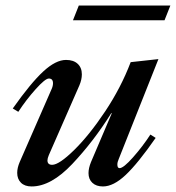

<svg xmlns="http://www.w3.org/2000/svg" viewBox="-20 -664 634 692"><path d="M42 -41Q42 -59 51 -80L166 -343Q171 -354 171 -364Q171 -381 156 -381Q143 -381 108.5 -342.5Q74 -304 46 -261L26 -273Q91 -365 136 -406.5Q181 -448 218 -448Q245 -448 260 -434Q275 -420 275 -396Q275 -377 266 -356L156 -105Q151 -93 151 -86Q151 -70 168 -70Q193 -70 247.5 -123.5Q302 -177 359 -262.5Q416 -348 451 -440L551 -451L408 -91Q403 -80 403 -71Q403 -58 411 -58Q425 -58 459.5 -97Q494 -136 522 -179L541 -167Q477 -75 433 -33.5Q389 8 351 8Q327 8 313 -5Q299 -18 299 -40Q299 -58 308 -80L383 -256H381Q317 -154 240.5 -73Q164 8 94 8Q69 8 55.5 -5.5Q42 -19 42 -41ZM264 -644H594L573 -591H243Z"/></svg>

Font: Ibarra Real Nova SemiBold
Style: Italic
Weight: 600
Italic angle: -22°
Designer: Jose Maria Ribagorda & Octavio Pardo
Foundry: Octavio Pardo
Version: Version 1.014